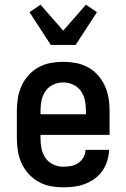

<svg xmlns="http://www.w3.org/2000/svg" viewBox="-20 -792 540 820"><path d="M250 8Q223 8 196 3Q169 -2 145 -15.5Q121 -29 102.5 -49Q84 -69 72.5 -94Q61 -119 56.5 -146Q52 -173 52 -200V-320Q52 -347 56.5 -374Q61 -401 72.5 -426Q84 -451 102.5 -471.5Q121 -492 145 -505Q169 -518 196 -523Q223 -528 250 -528Q277 -528 304 -523Q331 -518 355 -505Q379 -492 397.5 -471.5Q416 -451 427.5 -426Q439 -401 443.5 -374Q448 -347 448 -320V-216H153V-200Q153 -178 157.5 -156.5Q162 -135 174.5 -117Q187 -99 207.5 -89.5Q228 -80 250 -80Q266 -80 283 -83Q300 -86 314 -95.5Q328 -105 336.5 -120Q345 -135 345 -152H446Q445 -128 438 -105Q431 -82 417.5 -62.5Q404 -43 384.5 -29Q365 -15 343 -6.5Q321 2 297 5Q273 8 250 8ZM347 -304V-320Q347 -342 342.5 -363.5Q338 -385 325.5 -403Q313 -421 292.5 -430.5Q272 -440 250 -440Q228 -440 207.5 -430.5Q187 -421 174.5 -403Q162 -385 157.5 -363.5Q153 -342 153 -320V-304ZM197 -600 106 -740 153 -772 250 -661 347 -772 394 -740 303 -600Z"/></svg>

Font: Iosevka Term Semibold
Style: Regular
Weight: 600
Monospace: yes
Designer: Belleve Invis
Foundry: Belleve Invis
Version: Version 31.4.0